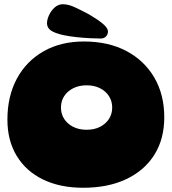

<svg xmlns="http://www.w3.org/2000/svg" viewBox="-20 -894 811 907"><path d="M373 -7Q264 -7 183.5 -46Q103 -85 59 -157.5Q15 -230 15 -329Q15 -439 59.5 -522Q104 -605 185.5 -651.5Q267 -698 376 -698Q492 -698 577 -653Q662 -608 709 -527.5Q756 -447 756 -340Q756 -237 709 -162.5Q662 -88 576 -47.5Q490 -7 373 -7ZM389 -281Q426 -281 453 -295Q480 -309 495 -332.5Q510 -356 510 -386Q510 -416 495 -439.5Q480 -463 453 -477Q426 -491 389 -491Q353 -491 325.5 -477Q298 -463 283 -439.5Q268 -416 268 -386Q268 -356 283 -332.5Q298 -309 325.5 -295Q353 -281 389 -281ZM490 -745Q490 -732 481 -722Q472 -712 455 -712Q436 -712 405.5 -713.5Q375 -715 342 -718.5Q309 -722 280 -728Q239 -737 220.5 -750Q202 -763 202 -784Q202 -801 211.5 -822Q221 -843 238 -858.5Q255 -874 277 -874Q303 -874 334 -859.5Q365 -845 399 -827Q440 -803 465 -782.5Q490 -762 490 -745Z"/></svg>

Font: DynaPuff
Style: Bold
Weight: 700
Designer: Toshi Omagari, Jennifer Daniel
Foundry: Google Fonts
Version: Version 2.000